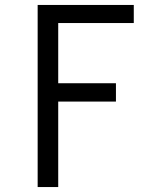

<svg xmlns="http://www.w3.org/2000/svg" viewBox="-20 -755 640 775"><path d="M132 0V-735H520V-662H215V-419H448V-345H215V0Z"/></svg>

Font: Iosevka SS04 Extended
Style: Regular
Weight: 400
Width: 7
Monospace: yes
Designer: Belleve Invis
Foundry: Belleve Invis
Version: Version 19.0.0; ttfautohint (v1.8.4)